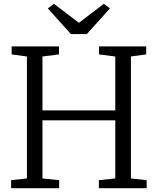

<svg xmlns="http://www.w3.org/2000/svg" viewBox="-20 -986 826 1006"><path d="M121 -51V-690L41 -701V-743H289V-701L202.5 -690V-407.5H584V-690L499 -701V-743H746V-701L666 -690V-51L748.5 -42V0H498V-42L584 -51V-355.5H202.5V-51L290 -42V0H38.5V-42ZM351.5 -807.5 230.5 -942 262.5 -966 393.5 -866.5 524 -966 556 -942 435 -807.5Z"/></svg>

Font: Merriweather 24pt Light
Style: Regular
Weight: 300
Designer: Eben Sorkin
Foundry: Eben Sorkin
Version: Version 2.100